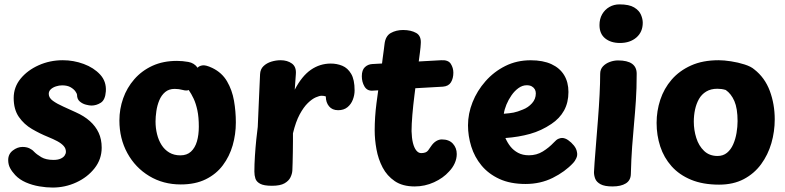

<svg xmlns="http://www.w3.org/2000/svg" viewBox="-20 -824 3533 864"><path d="M456.3 -413Q453.6 -374.4 433.6 -361.7Q413.6 -349 391.6 -349Q382.2 -349 366.7 -353Q351.1 -357 338.8 -367.5Q326.6 -378 326.6 -398Q326.6 -402 319.7 -412.2Q312.9 -422.4 298.1 -431.2Q283.3 -439.9 259.4 -439.9Q246 -439.9 231.8 -435.3Q217.6 -430.7 208.5 -422.2Q199.4 -413.7 199.4 -401.4Q199.4 -383.8 218.1 -370.3Q236.8 -356.8 264.6 -344.5Q292.4 -332.2 320.6 -319Q358.8 -302 384.6 -278.9Q410.3 -255.9 423.9 -226.7Q437.6 -197.4 437.6 -159.6Q437.6 -107.6 405.6 -66.9Q373.7 -26.3 323.4 -3.2Q273.1 20 216.6 20Q188.7 20 156.8 14.6Q124.9 9.2 96.4 -3.2Q67.9 -15.7 48.6 -36Q33.9 -51.7 25.4 -67.7Q16.9 -83.7 16.9 -103.9Q16.9 -130.9 37.7 -146.8Q58.4 -162.8 81.4 -162.8Q99.2 -162.8 112.1 -156.7Q125 -150.6 132.7 -141.9Q145.1 -129 166 -116.7Q186.9 -104.4 220.6 -104.4Q240.4 -104.4 252.9 -110.1Q265.3 -115.7 270.9 -124.1Q276.6 -132.4 276.6 -141Q276.6 -156.1 266.3 -167.4Q256.1 -178.8 238.1 -188.5Q220 -198.2 195.6 -208.1Q159.7 -222.6 124 -243.4Q88.3 -264.2 64.9 -297.8Q41.6 -331.4 41.6 -383Q41.6 -432 72.7 -470Q103.9 -508 154.3 -530.5Q204.7 -553 262.6 -553Q311.1 -553 356.7 -536.2Q402.3 -519.3 430.8 -488.3Q459.3 -457.2 456.3 -413Z M793.3 6Q714.2 6 651.6 -31.8Q588.9 -69.6 553.1 -135Q517.3 -200.4 517.3 -282Q517.3 -333.4 534.2 -381.3Q551 -429.1 584.3 -467.3Q617.6 -505.6 665.7 -527.8Q713.8 -550 776.3 -550Q801.2 -550 827.6 -545.3Q854 -540.7 869.3 -519Q874.2 -526.3 889.4 -529.6Q904.6 -532.9 935.6 -518.1Q978.9 -497.1 1001.8 -457.8Q1024.7 -418.6 1033 -370.6Q1041.3 -322.7 1041.3 -273Q1041.3 -219.7 1027 -169.9Q1012.7 -120.2 982.8 -80.3Q952.9 -40.3 905.8 -17.2Q858.7 6 793.3 6ZM791.7 -124.9Q821.2 -124.9 839.4 -141.8Q857.7 -158.7 866.2 -187.7Q874.7 -216.7 874.7 -254Q874.7 -296.9 868.2 -327.4Q861.7 -358 851.4 -380Q841.1 -402 829.1 -419Q820.1 -414.4 802.4 -419.2Q784.7 -424 766.2 -424Q740.2 -424 723.2 -409.7Q706.1 -395.3 696.7 -372.3Q687.2 -349.3 683.6 -323.8Q679.9 -298.3 679.9 -277Q679.9 -247.8 686.7 -220.4Q693.4 -193.1 707 -171.6Q720.6 -150.1 741.8 -137.5Q763 -124.9 791.7 -124.9Z M1150.3 -490Q1151.3 -512.6 1165.6 -526.3Q1179.9 -540.1 1201 -546.6Q1222.1 -553 1242.7 -553Q1272.9 -553 1293.5 -538.2Q1314.1 -523.4 1311.3 -490L1306.3 -420.3Q1338.3 -481.8 1378.9 -509.9Q1419.6 -538 1468.6 -538Q1495.9 -538 1520.2 -528.1Q1544.6 -518.1 1560.1 -491.9Q1575.7 -465.8 1575.7 -417.1Q1575.7 -396.2 1567.8 -375.6Q1560 -355 1543.6 -341.6Q1527.1 -328.1 1501.6 -328.1Q1475.1 -328.1 1460.7 -345.6Q1446.3 -363 1446.1 -390.1Q1437.8 -393.1 1426.9 -393.1Q1417.7 -393.1 1401 -385.9Q1384.3 -378.7 1365.3 -360.3Q1346.3 -342 1328.6 -309.2Q1310.8 -276.3 1298.3 -224.1Q1298.3 -212.6 1298.3 -189.8Q1298.3 -167.1 1297.8 -140.8Q1297.3 -114.4 1296.8 -91.6Q1296.3 -68.8 1295.6 -57Q1294.8 -42 1287.1 -26Q1279.4 -10 1260.2 1Q1241 12 1203.7 12Q1167.4 12 1150.7 2.9Q1133.9 -6.1 1129.3 -20.6Q1124.7 -35.1 1124.7 -52Q1124.7 -84.2 1127.2 -122.7Q1129.7 -161.1 1133.3 -196.3Q1136.9 -231.6 1139.9 -253Q1142.9 -312.3 1145 -371.6Q1147.1 -430.9 1150.3 -490Z M1655.2 -416Q1631.8 -415 1620 -435.1Q1608.2 -455.2 1608.2 -481Q1608.2 -508.8 1622 -521.8Q1635.8 -534.8 1655.2 -535.8L1965.1 -553Q1997 -555 2008.6 -536.7Q2020.1 -518.4 2020.1 -497Q2020.1 -471.4 2009.3 -453.7Q1998.6 -436 1973.1 -434ZM1710.3 -625Q1714.4 -662 1738.6 -675.5Q1762.7 -689 1793.9 -689Q1829.6 -689 1853.2 -675.5Q1876.9 -662 1873.3 -625Q1873.1 -615 1869.9 -589.7Q1866.7 -564.4 1862.8 -535.2Q1859 -506 1856 -482Q1851 -442 1845.1 -396Q1839.2 -350 1835.6 -307Q1832 -264 1832 -234Q1832.8 -203 1838.2 -180.9Q1843.7 -158.9 1853.3 -146.9Q1863 -135 1875.1 -135Q1897.7 -135 1906.5 -147Q1915.3 -159 1919.1 -165Q1929.7 -181 1942.4 -188.8Q1955.1 -196.6 1968.1 -196.6Q2000.7 -196.6 2018.1 -177.4Q2035.4 -158.2 2035.4 -130.9Q2035.4 -109.9 2026.3 -89.6Q2017.2 -69.2 2000.6 -52.1Q1974.6 -22.8 1933.2 -3.9Q1891.9 15 1846.1 15Q1791.7 15 1756.6 -8.8Q1721.6 -32.6 1701.8 -70.3Q1682 -108.1 1674.1 -152.2Q1666.1 -196.2 1666.1 -237Q1666.1 -297 1674.1 -359Q1682.1 -421 1691.1 -479Q1694.1 -497 1696.7 -518.4Q1699.3 -539.8 1701.9 -560.8Q1704.6 -581.8 1707.1 -599.2Q1709.6 -616.7 1710.3 -625Z M2345.2 3.9Q2276.2 3.9 2227 -18.9Q2177.8 -41.7 2146.6 -79.6Q2115.4 -117.4 2100.7 -164.7Q2086 -212 2086 -260Q2086 -312.6 2106.5 -364.1Q2127 -415.7 2164.7 -458.4Q2202.3 -501.2 2253.8 -527Q2305.3 -552.8 2368.1 -552.8Q2423.6 -552.8 2461.5 -535.3Q2499.4 -517.8 2518.7 -485.8Q2538 -453.9 2538 -410Q2538 -362.6 2518.2 -326.6Q2498.3 -290.7 2461.1 -266.1Q2416.3 -235.8 2365.2 -221.5Q2314 -207.2 2254.3 -202.9Q2263.1 -182.4 2276.8 -164.9Q2290.6 -147.4 2311.3 -136.3Q2332 -125.2 2360.1 -125.2Q2394.8 -125.2 2422.7 -142.4Q2450.6 -159.7 2472.4 -183Q2483.9 -195.7 2492.9 -199.4Q2502 -203.2 2509 -203.2Q2522.6 -203.2 2536.8 -193.3Q2551.1 -183.4 2562.6 -169.2Q2574 -154.9 2576.3 -139.8Q2579.7 -125.6 2573.2 -111.8Q2566.7 -98.1 2559.7 -91.1Q2522.7 -51.1 2467.3 -23.6Q2412 3.9 2345.2 3.9ZM2247.2 -312.1Q2274 -314.1 2291.3 -317.4Q2308.6 -320.8 2333.1 -331.1Q2356.8 -340.2 2374 -359.3Q2391.2 -378.3 2391.2 -404Q2391.2 -414.1 2386.7 -422.1Q2382.1 -430.1 2373.1 -435.3Q2364.1 -440.4 2350.3 -440.4Q2330.8 -440.4 2313.1 -427.6Q2295.3 -414.7 2281.7 -395Q2268 -375.3 2258.9 -353.3Q2249.9 -331.2 2247.2 -312.1Z M2680.8 -491.7Q2680.8 -511.9 2693.1 -525.2Q2705.4 -538.4 2724.1 -545.3Q2742.8 -552.1 2760.8 -552.1Q2803.3 -552.1 2824.2 -537.1Q2845.1 -522 2845.1 -492.4Q2845.1 -424.3 2841.4 -370.7Q2837.8 -317 2833.2 -267.6Q2828.7 -218.1 2824.6 -163.9Q2820.6 -109.8 2818.8 -40.4Q2818 -12.1 2796.1 1.4Q2774.1 15 2736.4 15Q2700.9 15 2682.7 5.2Q2664.6 -4.6 2658.7 -19.3Q2652.9 -34.1 2652.9 -49.1Q2652.9 -58.1 2655.6 -93.1Q2658.2 -128.1 2662.3 -178.8Q2666.3 -229.6 2670.9 -286.9Q2675.4 -344.2 2678.1 -397.9Q2680.8 -451.6 2680.8 -491.7ZM2677.7 -711.2Q2677.7 -739.1 2689.8 -760.1Q2702 -781.1 2722.4 -792.7Q2742.8 -804.3 2767.6 -804.3Q2811.2 -804.3 2833.7 -790.6Q2856.2 -776.8 2864.3 -757.7Q2872.4 -738.6 2872.4 -721.8Q2872.4 -680 2843.8 -655.3Q2815.1 -630.6 2770 -630.6Q2728.7 -630.6 2703.2 -651.3Q2677.7 -672 2677.7 -711.2Z M3213.9 -553Q3237.7 -553 3269.6 -548.1Q3301.6 -543.2 3330.5 -533.9Q3359.4 -524.7 3374.2 -511.7Q3421.8 -474.7 3444.1 -414.9Q3466.3 -355.1 3466.3 -287Q3466.3 -232 3451.2 -179.7Q3436 -127.4 3405.1 -85.2Q3374.2 -42.9 3327.1 -18Q3279.9 6.9 3215.9 6.9Q3143.1 6.9 3089.9 -15.1Q3036.7 -37.1 3002.1 -75.9Q2967.6 -114.7 2951.1 -164.9Q2934.7 -215.2 2934.7 -271Q2934.7 -324.6 2951.3 -375.1Q2968 -425.7 3002.4 -465.6Q3036.8 -505.4 3089.4 -529.2Q3142.1 -553 3213.9 -553ZM3102.1 -276.4Q3102.1 -238.9 3113.3 -203.3Q3124.4 -167.8 3148.4 -144.9Q3172.3 -122.1 3209 -122.1Q3234 -122.1 3251.6 -136.5Q3269.1 -150.9 3279.4 -174.6Q3289.8 -198.2 3294.4 -225.8Q3299.1 -253.4 3299.1 -278.9Q3299.1 -336 3284.7 -369.2Q3270.2 -402.3 3245.8 -419.1Q3235.1 -422.3 3226.5 -423.4Q3217.9 -424.6 3208 -424.6Q3178.7 -424.6 3157.9 -412Q3137.1 -399.4 3125.2 -378.2Q3113.3 -357 3107.7 -330.8Q3102.1 -304.7 3102.1 -276.4Z"/></svg>

Font: Playpen Sans Hebrew
Style: Regular
Weight: 400
Designer: Tom Grace, Laura Meseguer, Veronika Burian, José Scaglione
Foundry: TypeTogether
Version: Version 2.000